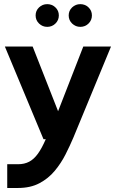

<svg xmlns="http://www.w3.org/2000/svg" viewBox="-20 -715 570 945"><path d="M390 -486.1 265.9 -167.6 140.7 -486.1H3.9L194 -30H205.3Q186.2 14.4 166.6 41.5Q147.1 68.6 123.6 80.9Q100.1 93.3 68.6 93.3H15.6V210.2H68.6Q130 210.2 174 186.8Q218 163.5 249.3 126Q280.5 88.5 302.6 44.9Q324.7 1.2 341.6 -38.9L526.4 -486.1ZM318.1 -639Q318.1 -615.5 335 -599.1Q351.9 -582.8 375.4 -582.8Q398.9 -582.8 415.7 -599.1Q432.4 -615.5 432.4 -639Q432.4 -662.6 415.7 -678.6Q398.9 -694.6 375.4 -694.6Q351.9 -694.6 335 -678.6Q318.1 -662.6 318.1 -639ZM155.3 -639Q155.3 -615.5 172.2 -599.1Q189 -582.8 212.5 -582.8Q236.1 -582.8 252.8 -599.1Q269.6 -615.5 269.6 -639Q269.6 -662.6 252.8 -678.6Q236.1 -694.6 212.5 -694.6Q189 -694.6 172.2 -678.6Q155.3 -662.6 155.3 -639Z"/></svg>

Font: Estedad-VF-FD Black
Style: Regular
Weight: 900
Designer: Amin Abedi
Version: Version 4.000